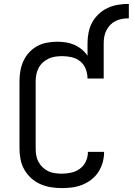

<svg xmlns="http://www.w3.org/2000/svg" viewBox="-20 -957 681 985"><path d="M297 8Q269 8 241 3.5Q213 -1 187 -12.5Q161 -24 140 -43Q119 -62 105 -86.5Q91 -111 85.5 -139Q80 -167 80 -195V-540Q80 -567 84.5 -593Q89 -619 100 -643.5Q111 -668 129.5 -688Q148 -708 171 -720.5Q194 -733 220.5 -738Q247 -743 274 -743Q296 -743 318.5 -739.5Q341 -736 361.5 -727Q382 -718 399.5 -703.5Q417 -689 429 -671V-735Q429 -763 434.5 -790.5Q440 -818 453 -842Q466 -866 487 -885.5Q508 -905 533 -916.5Q558 -928 585.5 -932.5Q613 -937 641 -937V-863Q623 -863 606 -860Q589 -857 573.5 -849.5Q558 -842 546 -829.5Q534 -817 526 -801.5Q518 -786 515 -769Q512 -752 512 -735V-554H429Q429 -579 420 -602.5Q411 -626 392.5 -641.5Q374 -657 349.5 -663Q325 -669 300 -669Q282 -669 264 -666.5Q246 -664 230 -656.5Q214 -649 200.5 -637Q187 -625 178.5 -609Q170 -593 166.5 -575.5Q163 -558 163 -540V-195Q163 -177 166 -159.5Q169 -142 177.5 -126.5Q186 -111 199 -98.5Q212 -86 228 -78.5Q244 -71 262 -68.5Q280 -66 297 -66Q322 -66 346 -71.5Q370 -77 390 -91.5Q410 -106 420.5 -129Q431 -152 431 -177Q431 -177 431 -177.5Q431 -178 431 -178H514Q514 -178 514 -177Q514 -176 514 -175Q514 -149 506.5 -123Q499 -97 484.5 -74.5Q470 -52 448.5 -35.5Q427 -19 402 -9Q377 1 350.5 4.5Q324 8 297 8Z"/></svg>

Font: Zed Sans Extended
Style: Regular
Weight: 400
Width: 7
Designer: Belleve Invis
Foundry: Belleve Invis
Version: Version 1.0.0; ttfautohint (v1.8.4)